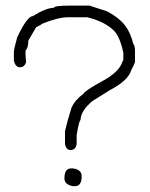

<svg xmlns="http://www.w3.org/2000/svg" viewBox="-20 -675 528 675"><path d="M226.1 -655.3H294.4Q295.9 -655.3 355 -635.7Q399.4 -612.8 421.4 -583Q438.5 -560.5 448.7 -520.5Q454.6 -514.6 454.6 -495.1V-458Q454.6 -454.1 440.9 -426.8Q429.2 -391.1 366.7 -358.4L304.2 -319.3Q263.2 -284.2 263.2 -252.9Q258.3 -252.9 249.5 -200.2V-168.9Q246.1 -147.5 228 -147.5Q212.4 -147.5 208.5 -168.9V-213.9Q216.3 -248.5 231.9 -297.9Q245.1 -325.2 272.9 -344.7Q276.9 -355.5 339.4 -389.6Q397.5 -420.9 409.7 -456.1Q409.7 -459 413.6 -463.9V-489.3Q401.4 -546.9 380.4 -567.4Q347.7 -599.6 286.6 -614.3H218.3Q184.1 -614.3 126.5 -590.8Q126.5 -588.4 106.9 -579.1L79.6 -532.2Q79.6 -507.3 69.8 -497.1V-483.4Q69.8 -472.7 71.8 -456.1Q65.4 -438.5 50.3 -438.5Q34.2 -438.5 28.8 -461.9V-491.2Q28.8 -502.9 40.5 -543.9Q75.7 -618.2 95.2 -618.2Q142.1 -647.5 169.4 -647.5Q169.4 -655.3 226.1 -655.3ZM230 -83H235.8Q267.1 -79.1 267.1 -55.7Q267.1 -20.5 243.7 -20.5H235.8Q206.5 -26.4 206.5 -47.9Q206.5 -83 230 -83Z"/></svg>

Font: CEF Fonts CJK
Style: Regular
Weight: 400
Designer: PartyBoss (派对大魔王)
Version: Release 2.25